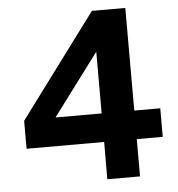

<svg xmlns="http://www.w3.org/2000/svg" viewBox="-52 -772 760 821"><g transform="rotate(-5 328.0 -361.5)"><path d="M372.5 -723H516V-282.5H627.5V-160H516V0H375.5L376 -160H43V-280ZM178 -282.5H376V-547.5Z"/></g></svg>

Font: Public Sans
Style: Bold
Weight: 700
Designer: The Public Sans project authors (U.S. Web Design System). Libre Franklin designed by Pablo Impallari and Rodrigo Fuenzal
Version: Version 1.008; ttfautohint (v1.8.1) -l 8 -r 50 -G 200 -x 14 